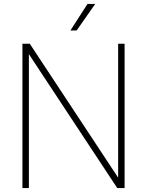

<svg xmlns="http://www.w3.org/2000/svg" viewBox="-20 -964 754 984"><path d="M95 0V-740H132.5L601 -30H585.5V-740H618.5V0H581L112.5 -710H128V0ZM341 -808 428.5 -944H468L373 -808Z"/></svg>

Font: Encode Sans SC Condensed Thin Thin
Style: Regular
Weight: 250
Version: Version 3.002